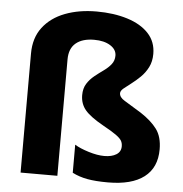

<svg xmlns="http://www.w3.org/2000/svg" viewBox="-54 -910 837 879"><g transform="rotate(5 364.5 -470.5)"><path d="M630 -687Q630 -652 616.5 -625.5Q603 -599 582.5 -579Q562 -559 542 -544Q522 -529 508 -517.5Q494 -506 494 -495Q494 -476 518.5 -461.5Q543 -447 596 -414Q645 -382 671 -347Q697 -312 697 -254Q697 -170 640 -126.5Q583 -83 474 -83Q417 -83 379 -90Q341 -97 310 -113V-242Q334 -227 374.5 -214.5Q415 -202 447 -202Q481 -202 502 -215Q523 -228 523 -253Q523 -268 516.5 -279Q510 -290 490.5 -304Q471 -318 431 -340Q370 -374 346 -402.5Q322 -431 322 -471Q322 -502 335.5 -523.5Q349 -545 369.5 -561.5Q390 -578 410.5 -592.5Q431 -607 444.5 -624Q458 -641 458 -664Q458 -692 429.5 -710Q401 -728 355 -728Q301 -728 271 -703Q241 -678 241 -628V-93H72V-640Q72 -712 109 -760.5Q146 -809 210 -833.5Q274 -858 355 -858Q434 -858 496.5 -838.5Q559 -819 594.5 -781Q630 -743 630 -687Z"/></g></svg>

Font: Noto Sans Kannada UI ExtraBold
Style: Regular
Weight: 800
Designer: Jelle Bosma - Monotype Design Team
Foundry: Monotype Imaging Inc.
Version: Version 2.005; ttfautohint (v1.8.4.7-5d5b)